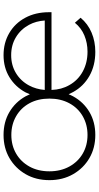

<svg xmlns="http://www.w3.org/2000/svg" viewBox="249 -816 570 1109"><g transform="rotate(-90 534.5 -261.0)"><path d="M310 4Q235 4 176.5 -30Q118 -64 83.5 -124Q49 -184 49 -261Q49 -339 83.5 -398.5Q118 -458 176.5 -492Q235 -526 310 -526Q385 -526 442.5 -492Q500 -458 533 -399Q539 -387 545 -374Q550 -387 556 -399Q588 -458 643.5 -492Q699 -526 771 -526Q842 -526 898.5 -493Q955 -460 987 -400.5Q1019 -341 1019 -263Q1019 -260 1019 -256.5Q1019 -253 1019 -249H570Q572 -191 598 -146Q626 -96 676.5 -68.5Q727 -41 791 -41Q841 -41 884.5 -59Q928 -77 958 -114L987 -81Q952 -39 901 -17.5Q850 4 790 4Q711 4 651 -30Q591 -64 558 -124Q551 -137 545 -150Q540 -137 533 -124Q500 -64 442.5 -30Q385 4 310 4ZM971 -288Q968 -338 946 -379Q920 -427 874.5 -454.5Q829 -482 771 -482Q713 -482 667.5 -454.5Q622 -427 596 -379Q574 -338 570 -288ZM310 -41Q370 -41 418 -68.5Q466 -96 493 -146Q520 -196 520 -261Q520 -327 493 -376.5Q466 -426 418 -453.5Q370 -481 310 -481Q250 -481 202.5 -453.5Q155 -426 127.5 -376.5Q100 -327 100 -261Q100 -196 127.5 -146Q155 -96 202.5 -68.5Q250 -41 310 -41Z"/></g></svg>

Font: Montserrat Z Light
Style: Regular
Weight: 300
Designer: Julieta Ulanovsky
Foundry: Julieta Ulanovsky
Version: Version 8.000